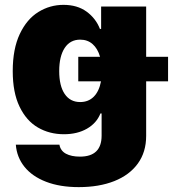

<svg xmlns="http://www.w3.org/2000/svg" viewBox="-20 -557 709 787"><path d="M44.9 36.1H223.6Q228 61 250.2 73Q272.5 85 307.6 85Q396.5 85 396.5 -1V-91.8H391.6Q376 -52.2 336.4 -29.5Q296.9 -6.8 242.2 -6.8Q182.6 -6.8 135.3 -34.4Q87.9 -62 60.1 -119.9Q32.2 -177.7 32.2 -265.6Q32.2 -356.4 61 -417.5Q89.8 -478.5 137.2 -507.8Q184.6 -537.1 240.2 -537.1Q296.9 -537.1 335 -509.3Q373 -481.4 389.6 -438.5H394.5V-530.3H579.1V-324.2H668.9V-223.6H579.1V0Q579.1 66.4 544.9 113.5Q510.7 160.6 448.5 185.3Q386.2 210 302.7 210Q225.6 210 168.7 188Q111.8 166 80.3 126.7Q48.8 87.4 44.9 36.1ZM394 -223.6H300.8V-324.2H390.1Q380.4 -357.9 359.6 -376.2Q338.9 -394.5 308.6 -394.5Q267.6 -394.5 245.1 -360.4Q222.7 -326.2 222.7 -265.6Q222.7 -205.1 245.1 -171.9Q267.6 -138.7 308.6 -138.7Q342.3 -138.7 364.3 -160.6Q386.2 -182.6 394 -223.6Z"/></svg>

Font: Pretendard GOV Black
Style: Regular
Weight: 900
Designer: Base glyphs from Inter by Rasmus Andersson; Hangeul glyphs from Noto Sans CJK(Source Han Sans) by Jang Soo-young and Kan
Foundry: Kil Hyung-jin
Version: Version 1.309